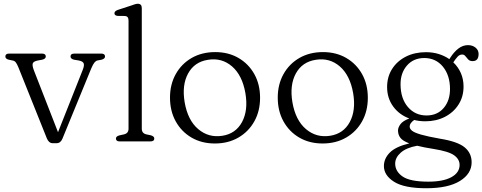

<svg xmlns="http://www.w3.org/2000/svg" viewBox="-20 -752 2565 1021"><path d="M281 9.5H260.5Q239.5 9.5 229 -16.5L78 -393.5Q71 -410.5 64.8 -419.2Q58.5 -428 48.5 -430L26.5 -434.5Q8.5 -439 8.5 -451.5Q8.5 -467 28.5 -467H203.5Q223.5 -467 223.5 -451.5Q223.5 -439 204 -434.5L182 -430.5Q156.5 -425.5 153.8 -413.5Q151 -401.5 161 -376L288.5 -49L420 -380.5Q429.5 -404.5 424.8 -415.5Q420 -426.5 398 -430.5L374 -434.5Q355 -439 355 -451.5Q355 -467 375.5 -467H518.5Q538.5 -467 538.5 -451.5Q538.5 -439.5 520 -434.5L498.5 -430.5Q489.5 -428.5 482 -419.2Q474.5 -410 465 -387.5L312 -14.5Q302 9.5 281 9.5Z M734 -709V-67.5Q734 -43 758 -37.5L782 -32.5Q800.5 -27 800.5 -15.5Q800.5 0 779.5 0H616.5Q596.5 0 596.5 -15.5Q596.5 -27 614.5 -32L639.5 -37.5Q663.5 -43 663.5 -67.5V-643Q663.5 -665.5 645 -667L605 -667.5Q588.5 -669.5 588.5 -681.5Q588.5 -693 607 -699.5L676 -722Q688 -726.5 697 -729.2Q706 -732 712.5 -732Q734 -732 734 -709Z M1124.5 -475Q1194.5 -475 1248.2 -443.8Q1302 -412.5 1332.5 -357.8Q1363 -303 1363 -232Q1363 -161.5 1332.5 -106.8Q1302 -52 1247.8 -20.5Q1193.5 11 1122.5 11Q1052.5 11 998.8 -20.2Q945 -51.5 914.5 -106.5Q884 -161.5 884 -233Q884 -303 914.5 -357.8Q945 -412.5 999.2 -443.8Q1053.5 -475 1124.5 -475ZM1162.5 -30Q1233.5 -41 1267 -103Q1300.5 -165 1285 -256.5Q1268.5 -351.5 1214 -398.8Q1159.5 -446 1086 -434Q1014 -423 980.2 -361.2Q946.5 -299.5 962 -208Q978.5 -112.5 1034 -65.5Q1089.5 -18.5 1162.5 -30Z M1697.5 -475Q1767.5 -475 1821.2 -443.8Q1875 -412.5 1905.5 -357.8Q1936 -303 1936 -232Q1936 -161.5 1905.5 -106.8Q1875 -52 1820.8 -20.5Q1766.5 11 1695.5 11Q1625.5 11 1571.8 -20.2Q1518 -51.5 1487.5 -106.5Q1457 -161.5 1457 -233Q1457 -303 1487.5 -357.8Q1518 -412.5 1572.2 -443.8Q1626.5 -475 1697.5 -475ZM1735.5 -30Q1806.5 -41 1840 -103Q1873.5 -165 1858 -256.5Q1841.5 -351.5 1787 -398.8Q1732.5 -446 1659 -434Q1587 -423 1553.2 -361.2Q1519.5 -299.5 1535 -208Q1551.5 -112.5 1607 -65.5Q1662.5 -18.5 1735.5 -30Z M2319.5 -14.5Q2413 0.5 2450.5 31.2Q2488 62 2488 111Q2488 172 2425.5 210.5Q2363 249 2247 249Q2130 249 2075.8 214.8Q2021.5 180.5 2021.5 131Q2021.5 91.5 2052.5 59.8Q2083.5 28 2156.5 10.5Q2121 -3 2108.8 -19.5Q2096.5 -36 2096.5 -58.5Q2096.5 -73.5 2109.2 -91.2Q2122 -109 2156.5 -122Q2102.5 -142 2070.5 -186.2Q2038.5 -230.5 2038.5 -289Q2038.5 -343.5 2065 -385.2Q2091.5 -427 2138.2 -450.8Q2185 -474.5 2245 -474.5Q2281.5 -474.5 2313 -464.8Q2344.5 -455 2369.5 -437.5L2374 -444.5Q2394.5 -476.5 2418 -494.2Q2441.5 -512 2468.5 -512Q2492.5 -512 2508.8 -498.8Q2525 -485.5 2525 -465Q2525 -427 2493.5 -427Q2478 -427 2469.8 -435.8Q2461.5 -444.5 2455 -453.2Q2448.5 -462 2437.5 -462Q2424 -462 2413.8 -451Q2403.5 -440 2390.5 -420.5Q2416.5 -396 2430.8 -363.2Q2445 -330.5 2445 -292Q2445 -237.5 2418.2 -195.8Q2391.5 -154 2345.5 -130.5Q2299.5 -107 2242 -107Q2210.5 -107 2182.5 -114Q2158.5 -97 2158.5 -79.5Q2158.5 -66.5 2171.8 -56.2Q2185 -46 2219.8 -36Q2254.5 -26 2319.5 -14.5ZM2235.5 -443.5Q2178 -443 2143.8 -403.2Q2109.5 -363.5 2110 -302.5Q2110.5 -228 2149 -183Q2187.5 -138 2248 -138Q2305.5 -138 2339.5 -177.8Q2373.5 -217.5 2373 -280.5Q2372.5 -352.5 2334.8 -398Q2297 -443.5 2235.5 -443.5ZM2081.5 118Q2081.5 159.5 2121.2 186.8Q2161 214 2258 214Q2337 214 2380.5 190Q2424 166 2424 125Q2424 95 2395.2 74Q2366.5 53 2285.5 40Q2233.5 32 2198.5 23Q2140.5 33.5 2111 59.8Q2081.5 86 2081.5 118Z"/></svg>

Font: Fraunces 9pt S050 Light
Style: Regular
Weight: 300
Version: Version 1.000; ttfautohint (v1.8.3)